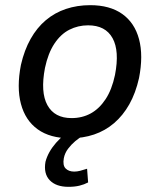

<svg xmlns="http://www.w3.org/2000/svg" viewBox="-20 -526 618 743"><path d="M251 9Q174 9 126 -25.5Q78 -60 61 -124Q44 -188 61 -275Q74 -332 98.5 -375.5Q123 -419 157.5 -448Q192 -477 235.5 -491.5Q279 -506 329 -506Q405 -506 453 -472Q501 -438 518 -374.5Q535 -311 518 -224Q505 -166 480.5 -122.5Q456 -79 421.5 -49.5Q387 -20 344 -5.5Q301 9 251 9ZM257 -69Q298 -69 331 -87Q364 -105 388.5 -142Q413 -179 425 -236Q443 -329 415.5 -378.5Q388 -428 321 -428Q282 -428 248.5 -411Q215 -394 190.5 -357Q166 -320 154 -263Q136 -169 163.5 -119Q191 -69 257 -69ZM245 197Q197 197 172.5 171.5Q148 146 156 100Q166 62 197 26.5Q228 -9 275 -35L301 0Q287 7 271.5 20Q256 33 243.5 49.5Q231 66 227 86Q222 114 234 126Q246 138 267 138Q278 138 290 135Q302 132 317 127L321 180Q306 188 287.5 192.5Q269 197 245 197Z"/></svg>

Font: Nunito Sans 7pt SemiCondensed Medium
Style: Italic
Weight: 500
Width: 4
Italic angle: -9°
Designer: Vernon Adams
Foundry: Vernon Adams
Version: Version 3.101;gftools[0.9.27]